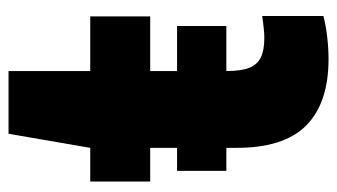

<svg xmlns="http://www.w3.org/2000/svg" viewBox="-190 -590 790 450"><g transform="rotate(-90 205.0 -365.0)"><path d="M392.5 -145.5V-2Q371.5 3.5 344.2 6.8Q317 10 291.5 10Q189 10 136.2 -42Q83.5 -94 83.5 -205V-229.5H29.5V-345H83.5V-408H4.5V-548.5H83.5L116.5 -740H263.5V-548.5H391.5V-408H263.5V-345H369V-229.5H263.5Q263.5 -195 271 -176Q278.5 -157 295.2 -148.8Q312 -140.5 341 -140.5Q358.5 -140.5 392.5 -145.5Z"/></g></svg>

Font: Encode Sans Semi Condensed ExBd
Style: Regular
Weight: 800
Width: 4
Designer: Multiple Designers
Foundry: Impallari Type
Version: Version 2.000